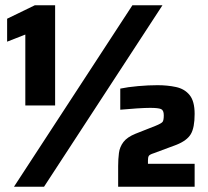

<svg xmlns="http://www.w3.org/2000/svg" viewBox="-20 -708 789 728"><path d="M76 -308V-577L7 -550V-637L112 -688H189V-308ZM33 0 482 -688H596L147 0ZM428 0V-78Q428 -105 431 -128Q434 -151 448 -169.5Q462 -188 494 -201L570 -231Q592 -240 596.5 -246Q601 -252 601 -271Q601 -290 590.5 -294.5Q580 -299 549 -299Q531 -299 499.5 -297Q468 -295 436 -292V-372Q464 -378 503.5 -381.5Q543 -385 577 -385Q615 -385 647.5 -378Q680 -371 699 -347.5Q718 -324 718 -276Q718 -224 703.5 -199.5Q689 -175 649 -159L563 -127Q547 -122 544 -116.5Q541 -111 541 -100V-87H718V0Z"/></svg>

Font: Saira ExtraBold
Style: Regular
Weight: 800
Designer: Hector Gatti with collaboration of the Omnibus-Type team
Foundry: Omnibus-Type
Version: Version 1.100; ttfautohint (v1.8.3)